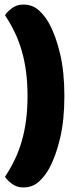

<svg xmlns="http://www.w3.org/2000/svg" viewBox="-20 -688 345 844"><path d="M263 -266Q263 -161 244.5 -82Q226 -3 197 51Q178 86 150.5 111Q123 136 82 136Q55 136 34 121Q13 106 2 89Q26 53 44.5 14.5Q63 -24 75.5 -67Q88 -110 94.5 -159Q101 -208 101 -266Q101 -324 94.5 -373Q88 -422 75.5 -465Q63 -508 44.5 -546.5Q26 -585 2 -621Q13 -638 34 -653Q55 -668 82 -668Q123 -668 150.5 -643Q178 -618 197 -583Q226 -529 244.5 -450Q263 -371 263 -266Z"/></svg>

Font: Baloo Thambi
Style: Regular
Weight: 400
Designer: Aadarsh Rajan and Ek Type
Foundry: Ek Type
Version: Version 1.443;PS 1.000;hotconv 16.6.51;makeotf.lib2.5.65220;